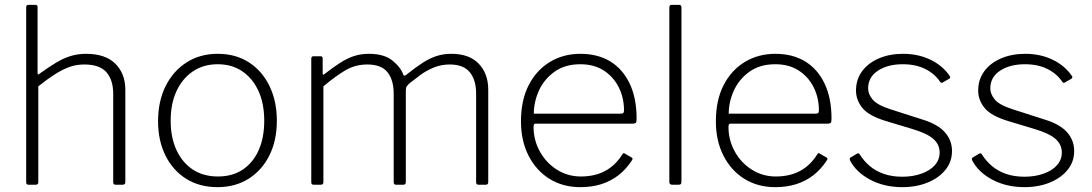

<svg xmlns="http://www.w3.org/2000/svg" viewBox="-20 -762 4505 792"><path d="M98 0Q88 0 88 -10V-732Q88 -742 97 -742H126Q135 -742 135 -733V-461Q135 -456 137 -455Q139 -454 143 -458Q181 -485 210.5 -503Q240 -521 270 -530.5Q300 -540 335 -540Q415 -540 456 -499Q497 -458 497 -392V-11Q497 0 486 0H457Q452 0 449.5 -2.5Q447 -5 447 -10V-375Q447 -432 419 -464Q391 -496 328 -496Q294 -496 265.5 -485.5Q237 -475 206.5 -455.5Q176 -436 138 -406V-10Q138 0 127 0H98Z M877 10Q803 10 748 -24.5Q693 -59 662.5 -120.5Q632 -182 632 -262Q632 -344 663 -406.5Q694 -469 749.5 -504.5Q805 -540 878 -540Q952 -540 1006.5 -505Q1061 -470 1091.5 -407.5Q1122 -345 1122 -264Q1122 -183 1091.5 -121.5Q1061 -60 1006 -25Q951 10 877 10ZM879 -34Q939 -34 981.5 -62.5Q1024 -91 1047 -142.5Q1070 -194 1070 -264Q1070 -334 1046.5 -386Q1023 -438 980 -467.5Q937 -497 878 -497Q819 -497 775.5 -467.5Q732 -438 708 -386Q684 -334 684 -264Q684 -195 708 -143Q732 -91 775.5 -62.5Q819 -34 879 -34Z M1274 0Q1264 0 1264 -10V-520Q1264 -530 1273 -530H1302Q1311 -530 1311 -521V-460Q1311 -455 1313 -454Q1315 -453 1319 -457Q1354 -484 1382.5 -502.5Q1411 -521 1439.5 -530.5Q1468 -540 1502 -540Q1564 -540 1598.5 -512.5Q1633 -485 1644 -453Q1646 -449 1650.5 -450.5Q1655 -452 1659 -456Q1693 -483 1722 -502Q1751 -521 1779.5 -530.5Q1808 -540 1842 -540Q1916 -540 1955 -499Q1994 -458 1994 -392V-11Q1994 0 1984 0H1954Q1949 0 1946.5 -2.5Q1944 -5 1944 -10V-375Q1944 -432 1918 -464Q1892 -496 1835 -496Q1800 -496 1769.5 -483.5Q1739 -471 1714.5 -453Q1690 -435 1670 -419Q1662 -412 1658 -406Q1654 -400 1654 -389V-11Q1654 0 1644 0H1614Q1609 0 1606.5 -2.5Q1604 -5 1604 -10V-375Q1604 -432 1578.5 -464Q1553 -496 1495 -496Q1447 -496 1407.5 -473.5Q1368 -451 1314 -406V-10Q1314 0 1303 0H1274Z M2181 -238Q2181 -184 2207 -137Q2233 -90 2277.5 -62Q2322 -34 2376 -34Q2434 -34 2476.5 -57Q2519 -80 2547 -125Q2550 -130 2552.5 -130.5Q2555 -131 2558 -128L2586 -112Q2592 -108 2587 -101Q2563 -64 2531.5 -39.5Q2500 -15 2461 -2.5Q2422 10 2374 10Q2302 10 2247 -24Q2192 -58 2160.5 -119.5Q2129 -181 2129 -261Q2129 -349 2161 -411Q2193 -473 2248.5 -506.5Q2304 -540 2374 -540Q2446 -540 2497.5 -508.5Q2549 -477 2577.5 -417Q2606 -357 2606 -273Q2606 -266 2605 -259.5Q2604 -253 2592 -252H2188Q2184 -252 2182.5 -248Q2181 -244 2181 -238ZM2537 -293Q2548 -293 2551 -296Q2554 -299 2554 -307Q2554 -359 2532 -402.5Q2510 -446 2470 -471.5Q2430 -497 2374 -497Q2311 -497 2268 -466.5Q2225 -436 2203.5 -389Q2182 -342 2182 -293Z M2791 -13Q2791 -6 2788.5 -3Q2786 0 2778 0H2753Q2741 0 2741 -11V-731Q2741 -742 2751 -742H2781Q2791 -742 2791 -731Z M2985 -238Q2985 -184 3011 -137Q3037 -90 3081.5 -62Q3126 -34 3180 -34Q3238 -34 3280.5 -57Q3323 -80 3351 -125Q3354 -130 3356.5 -130.5Q3359 -131 3362 -128L3390 -112Q3396 -108 3391 -101Q3367 -64 3335.5 -39.5Q3304 -15 3265 -2.5Q3226 10 3178 10Q3106 10 3051 -24Q2996 -58 2964.5 -119.5Q2933 -181 2933 -261Q2933 -349 2965 -411Q2997 -473 3052.5 -506.5Q3108 -540 3178 -540Q3250 -540 3301.5 -508.5Q3353 -477 3381.5 -417Q3410 -357 3410 -273Q3410 -266 3409 -259.5Q3408 -253 3396 -252H2992Q2988 -252 2986.5 -248Q2985 -244 2985 -238ZM3341 -293Q3352 -293 3355 -296Q3358 -299 3358 -307Q3358 -359 3336 -402.5Q3314 -446 3274 -471.5Q3234 -497 3178 -497Q3115 -497 3072 -466.5Q3029 -436 3007.5 -389Q2986 -342 2986 -293Z M3859 -423Q3837 -457 3797.5 -477Q3758 -497 3704 -497Q3642 -497 3601.5 -470.5Q3561 -444 3561 -397Q3561 -374 3579.5 -351.5Q3598 -329 3654 -311L3788 -268Q3849 -249 3878 -216Q3907 -183 3907 -139Q3907 -95 3880 -61.5Q3853 -28 3806.5 -9Q3760 10 3702 10Q3627 10 3569 -21Q3511 -52 3486 -101Q3485 -104 3485 -107Q3485 -110 3488 -112L3515 -128Q3517 -130 3520.5 -129.5Q3524 -129 3525 -127Q3543 -98 3568 -77Q3593 -56 3626.5 -44.5Q3660 -33 3702 -33Q3745 -33 3780.5 -45.5Q3816 -58 3836 -80.5Q3856 -103 3856 -133Q3856 -166 3830 -189Q3804 -212 3743 -230L3640 -261Q3565 -283 3538 -316Q3511 -349 3511 -388Q3511 -434 3536 -468Q3561 -502 3605 -521Q3649 -540 3705 -540Q3768 -540 3818.5 -515.5Q3869 -491 3898 -448Q3900 -445 3899.5 -443Q3899 -441 3897 -438L3869 -422Q3867 -420 3864 -420.5Q3861 -421 3859 -423Z M4363 -423Q4341 -457 4301.5 -477Q4262 -497 4208 -497Q4146 -497 4105.5 -470.5Q4065 -444 4065 -397Q4065 -374 4083.5 -351.5Q4102 -329 4158 -311L4292 -268Q4353 -249 4382 -216Q4411 -183 4411 -139Q4411 -95 4384 -61.5Q4357 -28 4310.5 -9Q4264 10 4206 10Q4131 10 4073 -21Q4015 -52 3990 -101Q3989 -104 3989 -107Q3989 -110 3992 -112L4019 -128Q4021 -130 4024.5 -129.5Q4028 -129 4029 -127Q4047 -98 4072 -77Q4097 -56 4130.5 -44.5Q4164 -33 4206 -33Q4249 -33 4284.5 -45.5Q4320 -58 4340 -80.5Q4360 -103 4360 -133Q4360 -166 4334 -189Q4308 -212 4247 -230L4144 -261Q4069 -283 4042 -316Q4015 -349 4015 -388Q4015 -434 4040 -468Q4065 -502 4109 -521Q4153 -540 4209 -540Q4272 -540 4322.5 -515.5Q4373 -491 4402 -448Q4404 -445 4403.5 -443Q4403 -441 4401 -438L4373 -422Q4371 -420 4368 -420.5Q4365 -421 4363 -423Z"/></svg>

Font: Libre Franklin Thin ExtraLight
Style: Regular
Weight: 250
Version: Version 3.000